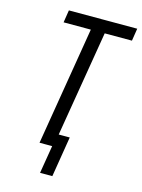

<svg xmlns="http://www.w3.org/2000/svg" viewBox="-131 -810 770 1042"><g transform="rotate(15 253.5 -289.0)"><path d="M200 157 226 0H155L265 -665H112L123 -735H507L496 -665H343L244 -70H306L269 157Z"/></g></svg>

Font: Iosevka
Style: Italic
Weight: 400
Italic angle: -9°
Monospace: yes
Designer: Belleve Invis
Foundry: Belleve Invis
Version: Version 32.5.0; ttfautohint (v1.8.4)